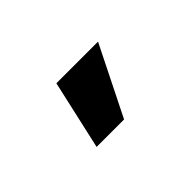

<svg xmlns="http://www.w3.org/2000/svg" viewBox="-33 -915 441 441"><g transform="rotate(-45 187.5 -694.5)"><path d="M143.8 -779.5H279.1L195 -610.8H105.8Z"/></g></svg>

Font: Cannonade
Style: Bold
Weight: 700
Designer: Rasmus Andersson
Foundry: rsms
Version: Version 3.012;git-f93a4a705